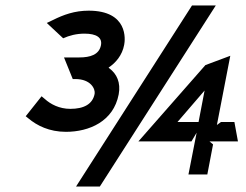

<svg xmlns="http://www.w3.org/2000/svg" viewBox="-20 -642 901 702"><path d="M74 -217 84 -209C115 -183 160 -160 221 -160C306 -160 395 -198 414 -297C422 -340 407 -372 380 -392L377 -395C403 -412 427 -440 434 -478C438 -497 449 -603 304 -603C253 -603 212 -588 174 -569L151 -558L211 -502C233 -512 259 -519 289 -519C332 -519 355 -505 349 -476C342 -442 310 -432 270 -432H214L246 -353H255C313 -353 329 -316 326 -299C319 -262 288 -244 237 -244C197 -244 165 -261 144 -280L132 -290ZM258 40H345L769 -622H682ZM486 -125H680L699 -157L669 -4H738L759 -114L746 -125H850L837 -196H788L773 -185L822 -438L731 -404ZM629 -196 728 -311 706 -196Z"/></svg>

Font: Charger EcoBold
Style: Obl
Weight: 1000
Designer: Jasper
Foundry: Cannot Into Space Fonts
Version: Version 1.1